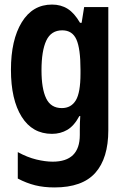

<svg xmlns="http://www.w3.org/2000/svg" viewBox="-20 -577 540 842"><path d="M219 245Q172 245 134 235.5Q96 226 58 206V90Q100 113 139.5 122.5Q179 132 211 132Q330 132 330 15V-6Q330 -39 332 -68H328Q305 -25 275 -7.5Q245 10 208 10Q122 10 75 -65Q28 -140 28 -271Q28 -402 75.5 -479.5Q123 -557 208 -557Q247 -557 276.5 -538.5Q306 -520 331 -477H338L349 -546H455V-6Q455 117 398 181Q341 245 219 245ZM251 -103Q292 -103 312.5 -137Q333 -171 333 -254V-272Q333 -364 315 -404Q297 -444 253 -444Q204 -444 183 -399Q162 -354 162 -269Q162 -188 182.5 -145.5Q203 -103 251 -103Z"/></svg>

Font: Noto Sans Mono ExtraCondensed
Style: Bold
Weight: 700
Width: 2
Designer: Monotype Design Team
Foundry: Monotype Imaging Inc.
Version: Version 2.014